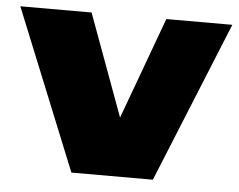

<svg xmlns="http://www.w3.org/2000/svg" viewBox="-51 -602 815 655"><g transform="rotate(5 356.0 -275.0)"><path d="M493 -550H719L495 0H216L-7 -550H237L365 -201.5Z"/></g></svg>

Font: Encode Sans Expanded Black
Style: Regular
Weight: 900
Width: 7
Designer: Multiple Designers
Foundry: Impallari Type
Version: Version 2.000